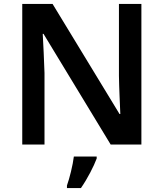

<svg xmlns="http://www.w3.org/2000/svg" viewBox="-20 -734 831 975"><path d="M698 0V-714H584V-349C585 -283 589 -207 591 -155H587L247 -714H93V0H206V-363C204 -433 200 -503 197 -562H201L542 0ZM471 71V61H355C350 104 333 172 320 208V221H391C425 172 456 111 471 71Z"/></svg>

Font: Noto Sans New Tai Lue Semibold
Style: Regular
Weight: 600
Designer: Monotype Design Team
Foundry: Monotype Imaging Inc.
Version: Version 2.004